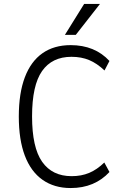

<svg xmlns="http://www.w3.org/2000/svg" viewBox="-20 -941 636 970"><path d="M337 9Q254 9 195 -32.5Q136 -74 105.5 -154.5Q75 -235 75 -352Q75 -470 105.5 -550.5Q136 -631 194.5 -672Q253 -713 337 -713Q398 -713 447 -693Q496 -673 533 -633L508 -585Q470 -621 430.5 -637.5Q391 -654 341 -654Q243 -654 192.5 -582Q142 -510 142 -353Q142 -196 193 -123.5Q244 -51 342 -51Q391 -51 430.5 -67.5Q470 -84 507 -120L533 -72Q496 -32 447 -11.5Q398 9 337 9ZM308 -765 405 -921H485L363 -765Z"/></svg>

Font: Nunito Sans 7pt Condensed Light
Style: Regular
Weight: 300
Width: 3
Designer: Vernon Adams
Foundry: Vernon Adams
Version: Version 3.101;gftools[0.9.27]